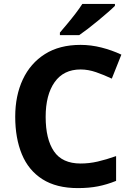

<svg xmlns="http://www.w3.org/2000/svg" viewBox="-20 -954 677 984"><path d="M393 -598Q306 -598 260 -533Q214 -468 214 -355Q214 -241 256.5 -178.5Q299 -116 393 -116Q437 -116 480.5 -126Q524 -136 575 -154V-27Q528 -8 482 1Q436 10 379 10Q269 10 197.5 -35.5Q126 -81 92 -163.5Q58 -246 58 -356Q58 -464 97 -547Q136 -630 210.5 -677Q285 -724 393 -724Q446 -724 499.5 -710.5Q553 -697 602 -674L553 -551Q513 -570 472.5 -584Q432 -598 393 -598ZM569 -934V-924Q555 -910 532 -890Q509 -870 482.5 -848Q456 -826 430.5 -806.5Q405 -787 386 -774H287V-787Q303 -806 324.5 -831.5Q346 -857 367 -884.5Q388 -912 402 -934Z"/></svg>

Font: Noto Sans IKEA
Style: Bold
Weight: 600
Designer: Monotype Design Team
Foundry: Monotype Imaging Inc.
Version: Version 2.001